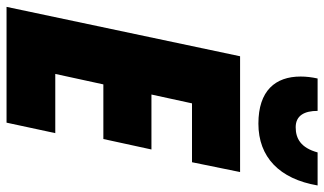

<svg xmlns="http://www.w3.org/2000/svg" viewBox="-222 -769 991 587"><g transform="rotate(90 273.5 -475.5)"><path d="M358 -770C460 -770 527 -834 547 -951H446C432 -900 404 -884 369 -884C333 -884 319 -911 319 -951H220C216 -933 214 -916 214 -899C214 -822 257 -770 358 -770ZM1 0H355L387 -149H206L238 -296H405L437 -443H269L296 -567H476L506 -714H152Z"/></g></svg>

Font: Noto Sans Condensed Black
Style: Italic
Weight: 900
Width: 3
Italic angle: -12°
Designer: Monotype Design Team
Foundry: Monotype Imaging Inc.
Version: Version 2.013